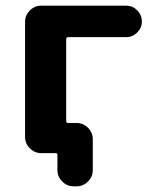

<svg xmlns="http://www.w3.org/2000/svg" viewBox="-20 -566 559 684"><path d="M215.8 -134.8Q215.8 -127.9 222.7 -127.9H252.9Q276.4 -127.9 293.5 -110.8Q310.5 -93.8 310.5 -70.3V40Q310.5 63.5 293.5 80.6Q276.4 97.7 252.9 97.7H242.2Q218.8 97.7 201.7 80.6Q184.6 63.5 184.6 40V-13.7Q184.6 -20.5 177.7 -20.5H164.1H127Q103.5 -20.5 86.4 -37.6Q69.3 -54.7 69.3 -78.1V-488.3Q69.3 -511.7 86.4 -528.8Q103.5 -545.9 127 -545.9H429.7Q452.1 -545.9 468.8 -529.3Q485.4 -512.7 485.4 -489.7Q485.4 -466.8 468.8 -450.2Q452.1 -433.6 429.7 -433.6H222.7Q215.8 -433.6 215.8 -425.8Z"/></svg>

Font: Gen Jyuu Gothic P Bold
Style: Bold
Weight: 700
Designer: [Source Han Sans]
Ryoko NISHIZUKA  (kana & ideographs); Paul D. Hunt (Latin, Greek & Cyrillic); Wenlong ZHANG  (bopomofo
Version: Version 1.002.20150607